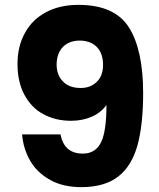

<svg xmlns="http://www.w3.org/2000/svg" viewBox="-20 -767 655 790"><path d="M229 -214C229 -214 71 -214 71 -214C71 -214 71 -214 71 -214C74 -175 85 -139 104 -106C123 -73 150 -47 186 -27C221 -7 264 3 315 3C315 3 315 3 315 3C379 3 430 -12 467 -41C504 -70 530 -113 546 -170C561 -226 569 -297 569 -384C569 -384 569 -384 569 -384C569 -503 549 -594 510 -655C471 -716 402 -747 303 -747C303 -747 303 -747 303 -747C252 -747 207 -737 170 -717C132 -697 103 -669 83 -632C62 -595 52 -552 52 -503C52 -503 52 -503 52 -503C52 -453 62 -411 81 -376C100 -341 126 -314 159 -297C192 -279 230 -270 273 -270C273 -270 273 -270 273 -270C304 -270 333 -276 358 -287C383 -298 403 -314 418 -335C418 -335 418 -335 418 -335C418 -264 411 -213 396 -182C381 -151 356 -135 321 -135C321 -135 321 -135 321 -135C270 -135 239 -161 229 -214ZM312 -405C312 -405 312 -405 312 -405C280 -405 256 -414 239 -432C222 -449 213 -472 213 -501C213 -501 213 -501 213 -501C213 -532 222 -556 239 -574C256 -591 279 -600 308 -600C308 -600 308 -600 308 -600C337 -600 361 -591 378 -574C395 -557 404 -532 404 -500C404 -500 404 -500 404 -500C404 -471 396 -448 379 -431C362 -414 340 -405 312 -405Z"/></svg>

Font: Girnar Poppins
Style: Bold
Weight: 500
Designer: Ninad Kale (Devanagari), Jonny Pinhorn (Latin)
Foundry: Indian Type Foundry
Version: ""